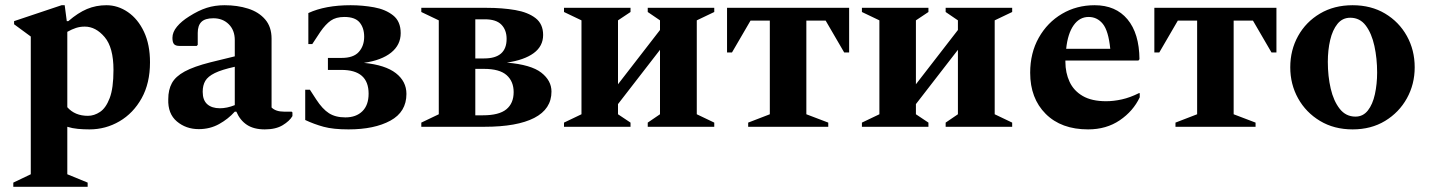

<svg xmlns="http://www.w3.org/2000/svg" viewBox="-20 -486 5478 736"><path d="M31 230V214L98 182V-346L34 -393V-405L216 -466H228L236 -405H242Q279 -437 313.5 -451.5Q348 -466 388 -466Q432 -466 470.5 -439.5Q509 -413 532 -364Q555 -315 555 -247Q555 -167 523 -109.5Q491 -52 438 -21Q385 10 323 10Q300 10 278.5 8Q257 6 238 0V182L316 214V230ZM305 -384Q287 -384 271.5 -379Q256 -374 238 -364V-75Q267 -42 317 -42Q341 -42 363.5 -57Q386 -72 400.5 -110Q415 -148 415 -218Q415 -304 381 -344Q347 -384 305 -384Z M742 9Q693 9 658 -20.5Q623 -50 625 -106Q625 -142 639 -167.5Q653 -193 688 -212Q723 -231 786 -247L880 -270V-332Q880 -370 857 -393Q834 -416 798 -416Q766 -416 752 -402Q738 -388 738 -360V-314L734 -310H668Q653 -310 647 -317Q641 -324 641 -341Q641 -363 658.5 -384Q676 -405 705 -423Q741 -446 772.5 -456Q804 -466 841 -466Q890 -466 931 -453Q972 -440 996.5 -411.5Q1021 -383 1021 -338V-74Q1037 -58 1069 -58H1098L1101 -55V-41Q1090 -22 1063.5 -6Q1037 10 995 10Q953 10 926.5 -7.5Q900 -25 886 -58H880Q855 -30 820 -10.5Q785 9 742 9ZM757 -134Q757 -102 774.5 -86.5Q792 -71 823 -71Q850 -71 880 -83V-230Q830 -219 803.5 -206Q777 -193 767 -176Q757 -159 757 -134Z M1304 -36Q1345 -36 1369 -59.5Q1393 -83 1393 -127Q1393 -218 1289 -218H1237V-264H1290Q1335 -264 1355.5 -287Q1376 -310 1376 -345Q1376 -379 1358.5 -400Q1341 -421 1300 -421Q1268 -421 1248 -407Q1228 -393 1208 -364L1177 -317H1162V-436Q1227 -466 1324 -466Q1370 -466 1414 -458Q1458 -450 1487 -427Q1516 -404 1516 -359Q1516 -314 1479.5 -284.5Q1443 -255 1375 -245Q1457 -237 1497.5 -205.5Q1538 -174 1538 -126Q1538 -57 1476.5 -23.5Q1415 10 1316 10Q1257 10 1220.5 0Q1184 -10 1150 -26V-142H1168L1192 -105Q1216 -68 1241 -52Q1266 -36 1304 -36Z M1662 -408 1595 -440V-456H1845Q1906 -456 1955 -447.5Q2004 -439 2033 -416.5Q2062 -394 2062 -352Q2062 -309 2026 -282.5Q1990 -256 1923 -246Q2016 -238 2055 -207.5Q2094 -177 2094 -135Q2094 -68 2028 -34Q1962 0 1837 0H1595V-16L1662 -48ZM1839 -412H1802V-262H1836Q1922 -262 1922 -337Q1922 -371 1902 -391.5Q1882 -412 1839 -412ZM1835 -222H1802V-44H1831Q1893 -44 1921 -67Q1949 -90 1949 -133Q1949 -174 1922 -198Q1895 -222 1835 -222Z M2209 -408 2142 -440V-456H2397V-440L2349 -408V-163L2510 -371V-408L2463 -440V-456H2718V-440L2651 -408V-48L2718 -16V0H2463V-16L2510 -48V-295L2349 -87V-48L2397 -16V0H2142V-16L2209 -48Z M2767 -285V-456H3235V-285H3216L3145 -407H3071V-48L3155 -16V0H2848V-16L2931 -48V-407H2857L2786 -285Z M3351 -408 3284 -440V-456H3539V-440L3491 -408V-163L3652 -371V-408L3605 -440V-456H3860V-440L3793 -408V-48L3860 -16V0H3605V-16L3652 -48V-295L3491 -87V-48L3539 -16V0H3284V-16L3351 -48Z M4151 10Q4048 10 3988.5 -49.5Q3929 -109 3929 -207Q3929 -283 3962 -341.5Q3995 -400 4051 -433Q4107 -466 4176 -466Q4257 -466 4302 -412Q4347 -358 4348 -259L4344 -254H4064V-249Q4064 -207 4080 -172.5Q4096 -138 4130.5 -118Q4165 -98 4220 -98Q4249 -98 4280.5 -105Q4312 -112 4346 -129H4349V-113Q4324 -60 4272.5 -25Q4221 10 4151 10ZM4153 -421Q4118 -421 4095.5 -389Q4073 -357 4067 -299H4236Q4229 -368 4207.5 -394.5Q4186 -421 4153 -421Z M4405 -285V-456H4873V-285H4854L4783 -407H4709V-48L4793 -16V0H4486V-16L4569 -48V-407H4495L4424 -285Z M5165 10Q5094 10 5040 -22.5Q4986 -55 4956 -109Q4926 -163 4926 -228Q4926 -294 4956 -348Q4986 -402 5040 -434Q5094 -466 5165 -466Q5236 -466 5289.5 -434Q5343 -402 5373 -348Q5403 -294 5403 -228Q5403 -163 5373 -109Q5343 -55 5289.5 -22.5Q5236 10 5165 10ZM5176 -39Q5205 -39 5223.5 -62.5Q5242 -86 5250.5 -125Q5259 -164 5259 -208Q5259 -262 5248.5 -310Q5238 -358 5215.5 -388Q5193 -418 5156 -418Q5126 -418 5107 -394.5Q5088 -371 5079 -332.5Q5070 -294 5070 -249Q5070 -194 5081 -146.5Q5092 -99 5115.5 -69Q5139 -39 5176 -39Z"/></svg>

Font: Spectral
Style: Bold
Weight: 700
Designer: Jean-Baptiste Levee
Foundry: Production Type
Version: Version 2.001